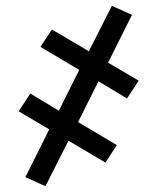

<svg xmlns="http://www.w3.org/2000/svg" viewBox="-20 -482 540 659"><path d="M136 157 67 126 149 -38 44 -100 84 -161 182 -102 252 -242 119 -321 158 -381 285 -306 364 -462 433 -431 351 -267 456 -205 416 -144 318 -203 248 -63 381 16 342 76 215 1Z"/></svg>

Font: Iosevka NFM
Style: Regular
Weight: 400
Monospace: yes
Designer: Belleve Invis
Foundry: Belleve Invis
Version: Version 29.0.4; ttfautohint (v1.8.4);Nerd Fonts 3.3.0